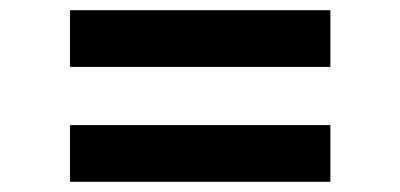

<svg xmlns="http://www.w3.org/2000/svg" viewBox="-20 -495 784 376"><path d="M627 -364V-475H117V-364ZM627 -139V-250H117V-139Z"/></svg>

Font: Be Vietnam Pro SemiBold
Style: Regular
Weight: 600
Designer: Lam Bao, Tony Le, Vietanh Nguyen
Foundry: Yellow Type Foundry
Version: Version 1.002